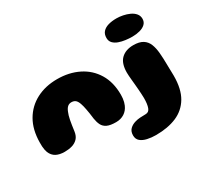

<svg xmlns="http://www.w3.org/2000/svg" viewBox="-167 -884 1472 1372"><g transform="rotate(-30 569.0 -198.0)"><path d="M134 11Q91.5 11 63.8 -3.8Q36 -18.5 22 -52Q18 -62.5 15.5 -75.5Q13 -88.5 12 -103.8Q11 -119 11.5 -136.5Q12.5 -241 55 -314.5Q97.5 -388 172.5 -427.2Q247.5 -466.5 344.5 -466.5Q442.5 -466.5 519.5 -428.2Q596.5 -390 640.5 -317.5Q684.5 -245 684.5 -142.5Q684.5 -126.5 682.8 -112Q681 -97.5 677.8 -84.8Q674.5 -72 669.5 -60.5Q654.5 -26 625.5 -7.5Q596.5 11 557.5 11Q510 11 484.2 -1.2Q458.5 -13.5 447 -36.5Q435.5 -59.5 430.5 -91.5Q427.5 -116.5 424.5 -136.8Q421.5 -157 418.2 -173.2Q415 -189.5 412 -202.5Q409 -215.5 405 -226Q396.5 -251 383.8 -261.8Q371 -272.5 350 -272.5Q332 -272.5 319 -261.5Q306 -250.5 296.5 -226.5Q291.5 -215 287.2 -200.5Q283 -186 279.5 -168.2Q276 -150.5 272.8 -128.8Q269.5 -107 266 -81Q261 -45 241.8 -25Q222.5 -5 194.8 3Q167 11 134 11ZM758 233.5Q721 233.5 688 226.2Q655 219 634.5 201.8Q614 184.5 614 154Q614 121 632.8 102.5Q651.5 84 679.5 76Q699 70 722 68.5Q745 67 768 67Q795 67 805.2 38.8Q815.5 10.5 815.5 -38.5Q815.5 -54.5 814.2 -73.5Q813 -92.5 811.5 -113Q810 -133.5 808 -154.2Q806 -175 804.2 -194Q802.5 -213 801.2 -229Q800 -245 800 -256.5Q800 -333.5 837 -369Q874 -404.5 937.5 -404.5Q986.5 -404.5 1015 -386.8Q1043.5 -369 1056.5 -336.5Q1069.5 -304 1073.2 -260.2Q1077 -216.5 1077.5 -165Q1077.5 -157 1077.8 -147.8Q1078 -138.5 1078.2 -128.2Q1078.5 -118 1078.8 -107.5Q1079 -97 1079.2 -87.8Q1079.5 -78.5 1079.5 -70.5Q1079.5 38.5 1040 105.2Q1000.5 172 928.8 202.8Q857 233.5 758 233.5ZM963.5 -460Q937 -460 908 -463.8Q879 -467.5 854 -476.5Q829 -485.5 813.2 -502Q797.5 -518.5 797.5 -544.5Q797.5 -575.5 814.2 -594.2Q831 -613 860.5 -621.8Q890 -630.5 929 -630.5Q953.5 -630.5 981.5 -625Q1009.5 -619.5 1034 -608.2Q1058.5 -597 1074 -578.8Q1089.5 -560.5 1089.5 -535.5Q1089.5 -509 1072 -492.2Q1054.5 -475.5 1025.5 -467.8Q996.5 -460 963.5 -460Z"/></g></svg>

Font: Gluten ExtraBold
Style: Regular
Weight: 800
Designer: Tyler Finck
Foundry: Etcetera Type Company
Version: Version 1.300